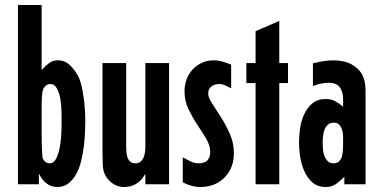

<svg xmlns="http://www.w3.org/2000/svg" viewBox="-20 -739 1521 770"><path d="M52 -719H147V-458Q160 -473 175.5 -485Q191 -497 212 -497Q240 -497 260 -478Q280 -459 292 -436Q301 -420 306.5 -396.5Q312 -373 315.5 -348Q319 -323 320.5 -298.5Q322 -274 322 -256Q322 -238 321 -211Q320 -184 316.5 -154.5Q313 -125 306 -95.5Q299 -66 286.5 -42.5Q274 -19 255 -4Q236 11 210 11Q185 11 166.5 -3.5Q148 -18 138 -40H136V0H52ZM147 -228Q147 -222 147 -203Q147 -184 147.5 -163Q148 -142 149 -124Q150 -106 152 -102Q162 -84 179 -84Q197 -84 207 -106.5Q217 -129 221.5 -158.5Q226 -188 226.5 -217Q227 -246 227 -260Q227 -271 226.5 -294.5Q226 -318 222 -342Q218 -366 208.5 -384Q199 -402 182 -402Q167 -402 157 -388Q152 -382 150 -368.5Q148 -355 147.5 -340.5Q147 -326 147 -312Q147 -298 147 -291Z M563 -39H561Q533 11 477 11Q453 11 433.5 -2Q414 -15 403 -35Q393 -52 392 -80Q391 -108 391 -128V-486H486V-150Q486 -140 487 -128.5Q488 -117 491.5 -107Q495 -97 502.5 -90.5Q510 -84 524 -84Q536 -84 544 -91Q552 -98 556 -108Q560 -118 561.5 -129.5Q563 -141 563 -150V-486H658V0H563Z M713 -108Q728 -100 743.5 -92Q759 -84 777 -84Q823 -84 823 -130Q823 -156 807 -182.5Q791 -209 771.5 -238.5Q752 -268 736 -301Q720 -334 720 -373Q720 -398 728.5 -421Q737 -444 752.5 -460.5Q768 -477 789.5 -487Q811 -497 837 -497Q855 -497 872.5 -492Q890 -487 907 -480V-385Q896 -391 883.5 -396.5Q871 -402 859 -402Q841 -402 828 -392.5Q815 -383 815 -363Q815 -348 831 -323.5Q847 -299 866.5 -268.5Q886 -238 902 -201.5Q918 -165 918 -125Q918 -65 880.5 -27Q843 11 783 11Q748 11 713 -8Z M1005 -406H968V-486H1005V-614L1100 -655V-486H1135V-406H1100V0H1005Z M1361 -30Q1345 -14 1328 -1.5Q1311 11 1287 11Q1254 11 1233 -7.5Q1212 -26 1200 -53.5Q1188 -81 1183.5 -112Q1179 -143 1179 -169Q1179 -194 1183.5 -224.5Q1188 -255 1200 -281Q1212 -307 1233 -324.5Q1254 -342 1287 -342Q1308 -342 1324.5 -333Q1341 -324 1356 -311V-341Q1356 -370 1343 -388.5Q1330 -407 1298 -407Q1267 -407 1235 -394V-485Q1255 -490 1275 -493.5Q1295 -497 1317 -497Q1343 -497 1366.5 -490.5Q1390 -484 1410 -467Q1425 -454 1432.5 -439.5Q1440 -425 1443 -408.5Q1446 -392 1446 -374.5Q1446 -357 1446 -339V0H1361ZM1318 -84Q1333 -84 1341 -93Q1349 -102 1352 -115Q1355 -128 1355.5 -142.5Q1356 -157 1356 -167Q1356 -177 1356 -190.5Q1356 -204 1352.5 -216.5Q1349 -229 1341.5 -238Q1334 -247 1319 -247Q1304 -247 1295 -239Q1286 -231 1281.5 -219Q1277 -207 1275.5 -193Q1274 -179 1274 -168Q1274 -157 1275 -142.5Q1276 -128 1280.5 -115Q1285 -102 1294 -93Q1303 -84 1318 -84Z"/></svg>

Font: Osterbar
Style: Regular
Weight: 500
Width: 3
Designer: Peter Wiegel, Basierend auf Erbar schmal-halbfette Grotesk v. Jacob Erbar
Foundry: Peter Wiegel
Version: Version 1.0